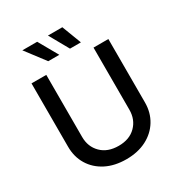

<svg xmlns="http://www.w3.org/2000/svg" viewBox="-217 -1092 1173 1253"><g transform="rotate(-30 370.0 -466.0)"><path d="M370.6 11.2Q282.7 11.2 217.5 -22.2Q152.3 -55.7 116.5 -114.7Q80.6 -173.8 80.6 -250V-727.5H191.9V-259.3Q191.9 -185.5 240 -137.7Q288.1 -89.8 370.6 -89.8Q452.6 -89.8 500.2 -137.7Q547.9 -185.5 547.9 -259.3V-727.5H659.7V-250Q659.7 -173.8 623.5 -114.7Q587.4 -55.7 522.5 -22.2Q457.5 11.2 370.6 11.2ZM247.6 -798.3 136.7 -944.3H248.5L331.1 -798.3ZM411.6 -798.3 329.6 -944.3H438L493.7 -798.3Z"/></g></svg>

Font: Inter Medium
Style: Regular
Weight: 500
Designer: Rasmus Andersson
Foundry: rsms
Version: Version 4.001;git-9221beed3